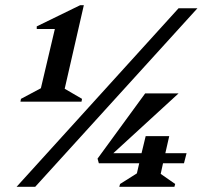

<svg xmlns="http://www.w3.org/2000/svg" viewBox="-20 -722 804 742"><path d="M59 -329 61 -340 138 -381 192 -610H122V-620L290 -702H304L230 -379L297 -340L295 -329ZM44 0 670 -690H743L116 0ZM362 -91 357 -109 541 -361H670L418 -130H527L543 -196H634L619 -130H701L691 -91H610L601 -50L657 -11L654 0H441L444 -11L509 -52L518 -91Z"/></svg>

Font: Platypi SemiBold
Style: Italic
Weight: 600
Italic angle: -13°
Designer: David Sargent
Foundry: Bolt Cutter Type
Version: Version 1.200; ttfautohint (v1.8.4.7-5d5b)